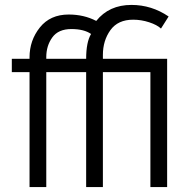

<svg xmlns="http://www.w3.org/2000/svg" viewBox="-20 -760 774 780"><path d="M100 0V-467H28V-521H100V-527Q100 -596 142 -648.5Q184 -701 259 -701Q321 -701 371 -675Q423 -740 514 -740Q596 -740 665 -693L634 -644Q618 -659 586 -669.5Q554 -680 521 -680Q459 -680 428.5 -637.5Q398 -595 398 -537V-521H659V0H591V-467H398V0H330V-467H168V0ZM168 -521H330Q330 -589 350 -622Q321 -642 270 -642Q217 -642 192.5 -608Q168 -574 168 -528Z"/></svg>

Font: Raleway
Style: Regular
Weight: 400
Designer: Matt McInerney, Pablo Impallari, Rodrigo Fuenzalida
Foundry: Matt McInerney, Pablo Impallari, Rodrigo Fuenzalida
Version: Version 1.000;PS 001.001;hotconv 1.0.56; ttfautohint (v1.5)